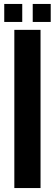

<svg xmlns="http://www.w3.org/2000/svg" viewBox="-20 -951 278 971"><path d="M52.5 0V-800H185V0ZM145.5 -840V-931H236.5V-840ZM1.5 -840V-931H92.5V-840Z"/></svg>

Font: Big Shoulders Stencil Text ExtraBold
Style: Regular
Weight: 800
Designer: Patric King
Foundry: XO Type Co
Version: Version 1.000